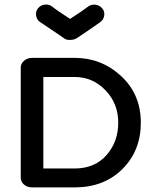

<svg xmlns="http://www.w3.org/2000/svg" viewBox="-20 -800 663 833"><path d="M304 13H119Q99 13 84.5 1Q70 -11 70 -29V-507Q70 -524 84.5 -536.5Q99 -549 119 -549H304Q420 -549 505.5 -470Q591 -391 591 -268Q591 -146 511 -66.5Q431 13 304 13ZM304 -466H168V-69H304Q391 -69 442 -127Q493 -185 493 -268Q493 -351 437.5 -408.5Q382 -466 304 -466ZM256 -635Q237 -649 202 -672Q167 -695 153 -705Q139 -715 136.5 -733Q134 -751 145 -764Q156 -778 174.5 -780Q193 -782 207 -771Q228 -754 284 -718Q340 -754 363 -772Q377 -782 395 -779.5Q413 -777 424 -763Q435 -750 432 -732Q429 -714 415 -704Q354 -661 314 -635Q302 -627 286 -627Q269 -625 256 -635Z"/></svg>

Font: Hoogli
Style: Bold
Weight: 700
Designer: Anand Singh Naorem
Foundry: Brand New Type
Version: Version 1.00 b007